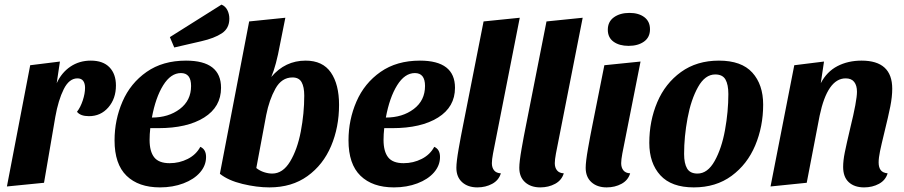

<svg xmlns="http://www.w3.org/2000/svg" viewBox="-20 -793 3924 833"><path d="M374 -530Q427 -530 455 -501Q483 -472 483 -422Q483 -365 450 -327Q417 -289 366 -289Q329 -289 314 -308Q329 -327 339 -357Q349 -387 349 -412Q349 -431 341 -442Q333 -453 316 -453Q280 -453 256.5 -406Q233 -359 220 -286L171 0L10 16L111 -510L240 -526L226 -432Q247 -478 285.5 -504Q324 -530 374 -530Z M939 -412Q939 -329 865.5 -283Q792 -237 667 -237H632Q629 -210 629 -186Q629 -136 649 -110.5Q669 -85 716 -85Q758 -85 794.5 -103.5Q831 -122 849 -156Q874 -145 874 -112Q874 -75 848 -45Q822 -15 776 2.5Q730 20 674 20Q581 20 529 -30.5Q477 -81 477 -184Q477 -273 511.5 -352.5Q546 -432 616 -481Q686 -530 787 -530Q939 -530 939 -412ZM639 -283Q711 -283 760 -320Q809 -357 809 -420Q809 -476 765 -476Q721 -476 688 -423Q655 -370 639 -283ZM975 -712Q975 -670 942.5 -648.5Q910 -627 853 -614L736 -587L717 -632L941 -773Q958 -766 966.5 -749Q975 -732 975 -712Z M1157 -459Q1217 -530 1306 -530Q1380 -530 1415.5 -478.5Q1451 -427 1451 -338Q1451 -241 1416.5 -159.5Q1382 -78 1314 -29Q1246 20 1149 20Q1094 20 1032 5Q970 -10 934 -39L1061 -700L1218 -716L1195 -601Q1178 -508 1157 -459ZM1161 -40Q1207 -40 1238.5 -92Q1270 -144 1285 -222.5Q1300 -301 1300 -378Q1300 -416 1288.5 -436.5Q1277 -457 1249 -457Q1202 -457 1175 -408.5Q1148 -360 1135 -294L1092 -64Q1107 -52 1125.5 -46Q1144 -40 1161 -40Z M1954 -412Q1954 -329 1880.5 -283Q1807 -237 1682 -237H1647Q1644 -210 1644 -186Q1644 -136 1664 -110.5Q1684 -85 1731 -85Q1773 -85 1809.5 -103.5Q1846 -122 1864 -156Q1889 -145 1889 -112Q1889 -75 1863 -45Q1837 -15 1791 2.5Q1745 20 1689 20Q1596 20 1544 -30.5Q1492 -81 1492 -184Q1492 -273 1526.5 -352.5Q1561 -432 1631 -481Q1701 -530 1802 -530Q1954 -530 1954 -412ZM1654 -283Q1726 -283 1775 -320Q1824 -357 1824 -420Q1824 -476 1780 -476Q1736 -476 1703 -423Q1670 -370 1654 -283Z M2114 -85Q2114 -66 2123.5 -54Q2133 -42 2153 -41Q2144 -11 2115.5 4.5Q2087 20 2051 20Q2010 20 1985 -2.5Q1960 -25 1960 -65Q1960 -91 1970 -148Q1980 -205 1988 -244L2078 -700L2235 -716L2119 -127Q2114 -100 2114 -85Z M2387 -85Q2387 -66 2396.5 -54Q2406 -42 2426 -41Q2417 -11 2388.5 4.5Q2360 20 2324 20Q2283 20 2258 -2.5Q2233 -25 2233 -65Q2233 -91 2243 -148Q2253 -205 2261 -244L2351 -700L2508 -716L2392 -127Q2387 -100 2387 -85Z M2800 -666Q2800 -631 2774 -612.5Q2748 -594 2707 -594Q2667 -594 2642 -612Q2617 -630 2617 -664Q2617 -699 2643.5 -718Q2670 -737 2711 -737Q2751 -737 2775.5 -718.5Q2800 -700 2800 -666ZM2675 -85Q2675 -66 2684.5 -54Q2694 -42 2714 -41Q2705 -11 2676.5 4.5Q2648 20 2612 20Q2571 20 2546 -2.5Q2521 -25 2521 -65Q2521 -91 2531 -148Q2541 -205 2549 -244L2602 -510L2759 -526L2680 -127Q2675 -100 2675 -85Z M3291 -339Q3291 -244 3256.5 -162Q3222 -80 3154 -30Q3086 20 2990 20Q2893 20 2845 -32.5Q2797 -85 2797 -173Q2797 -268 2831.5 -349.5Q2866 -431 2934.5 -480.5Q3003 -530 3099 -530Q3197 -530 3244 -478Q3291 -426 3291 -339ZM2948 -125Q2948 -84 2961 -62Q2974 -40 3006 -40Q3050 -40 3080.5 -94.5Q3111 -149 3125.5 -229Q3140 -309 3140 -385Q3140 -426 3127.5 -448Q3115 -470 3083 -470Q3039 -470 3008.5 -415.5Q2978 -361 2963 -280.5Q2948 -200 2948 -125Z M3718 -530Q3851 -530 3851 -408Q3851 -373 3842.5 -330.5Q3834 -288 3817 -219Q3804 -166 3798 -137Q3792 -108 3792 -88Q3792 -67 3801 -55Q3810 -43 3831 -41Q3822 -11 3793.5 4.5Q3765 20 3729 20Q3687 20 3662.5 -2.5Q3638 -25 3638 -69Q3638 -96 3645 -131Q3652 -166 3669 -238Q3698 -356 3698 -395Q3698 -422 3686 -437.5Q3674 -453 3649 -453Q3570 -453 3536 -291L3480 0L3323 16L3426 -510L3555 -526L3541 -432Q3567 -482 3613 -506Q3659 -530 3718 -530Z"/></svg>

Font: Sansita
Style: Bold Italic
Weight: 700
Italic angle: -11°
Designer: Pablo Cosgaya
Foundry: Omnibus-Type
Version: Version 1.006